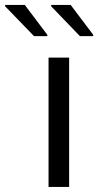

<svg xmlns="http://www.w3.org/2000/svg" viewBox="-105 -737 387 757"><path d="M86.4 0V-510H167.6V0ZM262.5 -594.6H210L96.7 -712.3V-717.5H173.7L262.5 -599.8ZM81.6 -594.6H29L-84.8 -712.3V-717.5H-7.2L81.6 -599.8Z"/></svg>

Font: Saira Thin
Style: Regular
Weight: 100
Designer: Hector Gatti with collaboration of the Omnibus-Type team
Foundry: Omnibus-Type
Version: Version 1.101